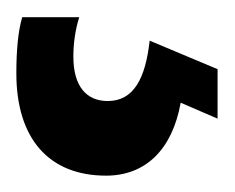

<svg xmlns="http://www.w3.org/2000/svg" viewBox="-52 5 280 229"><g transform="rotate(90 87.5 120.0)"><path d="M182 133C182 86 151 54 95 44L114 0H55L21 81C66 86 93 100 93 131C93 156 76 172 40 172C25 172 9 170 -7 165V233C10 238 33 240 60 240C138 240 182 201 182 133Z"/></g></svg>

Font: Noto Sans Devanagari ExtraCondensed SemiBold
Style: Regular
Weight: 600
Width: 2
Designer: Jelle Bosma - Monotype Design Team
Foundry: Monotype Imaging Inc.
Version: Version 2.004